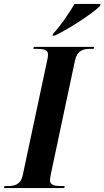

<svg xmlns="http://www.w3.org/2000/svg" viewBox="-53 -951 528 971"><path d="M215 -780 213 -771H224C299 -806 422 -888 453 -921L455 -931H324C296 -884 252 -818 215 -780ZM-33 0H272L274 -10H260C224 -10 200 -14 200 -39C200 -50 203 -65 207 -84L326 -644C338 -697 367 -704 407 -704H421L423 -714H118L116 -704H130C166 -704 190 -700 190 -675C190 -669 189 -657 184 -638L62 -65C52 -17 21 -10 -15 -10H-30Z"/></svg>

Font: Noto Serif Display Condensed
Style: Bold Italic
Weight: 700
Width: 3
Italic angle: -12°
Designer: Monotype Design Team
Foundry: Monotype Imaging Inc.
Version: Version 2.009